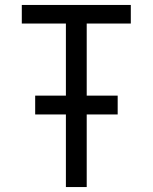

<svg xmlns="http://www.w3.org/2000/svg" viewBox="-20 -755 616 775"><path d="M246 0H330V-293H455V-369H330V-660H508V-735H68V-660H246V-369H122V-293H246Z"/></svg>

Font: Iosevka SS01 Extended
Style: Regular
Weight: 400
Width: 7
Monospace: yes
Designer: Belleve Invis
Foundry: Belleve Invis
Version: Version 3.4.7; ttfautohint (v1.8.3)